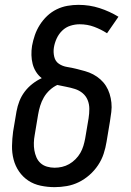

<svg xmlns="http://www.w3.org/2000/svg" viewBox="-20 -763 540 791"><path d="M205 8Q176 8 147.5 2Q119 -4 96.5 -19Q74 -34 58.5 -56.5Q43 -79 36 -106Q29 -133 29.5 -162Q30 -191 34 -221L48 -304Q52 -326 60 -346.5Q68 -367 81.5 -385Q95 -403 113.5 -417.5Q132 -432 152 -441Q138 -452 128.5 -467Q119 -482 114.5 -499.5Q110 -517 109.5 -536Q109 -555 112 -574Q116 -596 123.5 -618Q131 -640 144 -660.5Q157 -681 174.5 -697.5Q192 -714 213.5 -724.5Q235 -735 258 -739Q281 -743 303 -743Q349 -743 390.5 -729.5Q432 -716 468 -694L421 -626Q396 -642 368 -652.5Q340 -663 308 -663Q289 -663 270 -657Q251 -651 236.5 -637Q222 -623 213.5 -604.5Q205 -586 202 -567Q199 -548 203.5 -529Q208 -510 223 -500Q238 -490 257 -487Q276 -484 294 -479.5Q312 -475 330 -470Q348 -465 364 -456.5Q380 -448 393.5 -436Q407 -424 416.5 -409Q426 -394 431.5 -376.5Q437 -359 439 -340Q441 -321 438.5 -301.5Q436 -282 433 -263L419 -179Q415 -154 407 -129.5Q399 -105 384 -82.5Q369 -60 348.5 -42Q328 -24 304.5 -12.5Q281 -1 255.5 3.5Q230 8 205 8ZM205 -72Q220 -72 235.5 -75.5Q251 -79 265 -87Q279 -95 291 -107Q303 -119 311 -133Q319 -147 323.5 -162Q328 -177 331 -193L345 -276Q348 -295 348 -314.5Q348 -334 341 -351Q334 -368 320 -379.5Q306 -391 288.5 -396.5Q271 -402 252.5 -405.5Q234 -409 216 -413Q199 -405 184.5 -391.5Q170 -378 160.5 -361.5Q151 -345 145.5 -327Q140 -309 137 -291L123 -207Q120 -191 119.5 -175Q119 -159 121.5 -144Q124 -129 130 -115Q136 -101 147 -91Q158 -81 173.5 -76.5Q189 -72 205 -72Z"/></svg>

Font: Iosevka Curly Medium Oblique
Style: Regular
Weight: 500
Italic angle: -9°
Monospace: yes
Designer: Belleve Invis
Foundry: Belleve Invis
Version: Version 11.1.0; ttfautohint (v1.8.3)